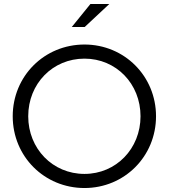

<svg xmlns="http://www.w3.org/2000/svg" viewBox="-20 -935 849 966"><path d="M341 -799H406L530 -915H435ZM405 11C606 11 765 -148 765 -350C765 -552 606 -711 405 -711C203 -711 44 -552 44 -350C44 -148 203 11 405 11ZM405 -60C245 -60 122 -187 122 -350C122 -514 245 -640 405 -640C564 -640 687 -514 687 -350C687 -187 564 -60 405 -60Z"/></svg>

Font: Red Hat Display
Style: Regular
Weight: 400
Designer: Pentagram, MCKL
Foundry: Pentagram, MCKL
Version: Version 1.023